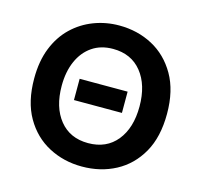

<svg xmlns="http://www.w3.org/2000/svg" viewBox="-105 -823 995 951"><g transform="rotate(15 393.0 -347.5)"><path d="M393 14Q300 14 222.5 -27Q145 -68 99 -148Q53 -228 53 -347Q53 -436 80 -503.5Q107 -571 154.5 -616.5Q202 -662 263.5 -685.5Q325 -709 393 -709Q487 -709 564 -668Q641 -627 687.5 -546.5Q734 -466 734 -347Q734 -228 688.5 -148Q643 -68 566 -27Q489 14 393 14ZM393 -106Q487 -106 540 -171.5Q593 -237 593 -347Q593 -457 540 -523Q487 -589 393 -589Q331 -589 286.5 -558.5Q242 -528 218 -473.5Q194 -419 194 -347Q194 -237 247 -171.5Q300 -106 393 -106ZM271 -294V-403H517V-294Z"/></g></svg>

Font: Ubuntu Sans
Style: Bold
Weight: 700
Designer: Dalton Maag Ltd
Foundry: Dalton Maag Ltd
Version: Version 1.006; ttfautohint (v1.8.4.7-5d5b)